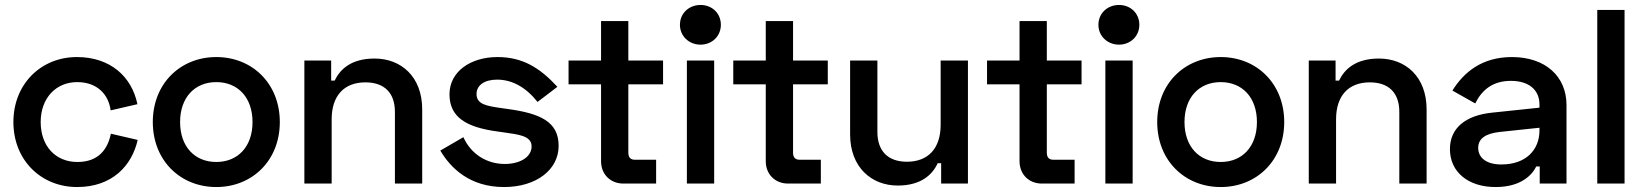

<svg xmlns="http://www.w3.org/2000/svg" viewBox="-20 -740 6634 774"><path d="M34 -248C34 -95 145 14 291 14C433 14 512 -73 535 -176L427 -201C414 -138 377 -87 292 -87C204 -87 144 -151 144 -248C144 -345 206 -409 291 -409C373 -409 418 -358 426 -295L534 -320C511 -431 425 -510 290 -510C145 -510 34 -401 34 -248Z M596 -248C596 -93 707 14 852 14C997 14 1108 -93 1108 -248C1108 -403 997 -510 852 -510C707 -510 596 -403 596 -248ZM706 -248C706 -347 765 -409 852 -409C939 -409 998 -347 998 -248C998 -149 939 -87 852 -87C765 -87 706 -149 706 -248Z M1207 -496V0H1317V-259C1317 -354 1367 -408 1453 -408C1529 -408 1572 -366 1572 -289V0H1682V-299C1682 -431 1597 -504 1490 -504C1396 -504 1351 -461 1329 -415H1315V-496Z M1792 -360C1792 -267 1860 -227 1985 -210L2013 -206C2066 -198 2123 -194 2123 -150C2123 -106 2075 -79 2015 -79C1943 -79 1879 -118 1848 -187L1755 -133C1797 -62 1874 14 2012 14C2141 14 2232 -55 2232 -152C2232 -249 2159 -283 2024 -301L1996 -305C1943 -313 1901 -319 1901 -361C1901 -397 1934 -419 1984 -419C2046 -419 2101 -387 2147 -329L2227 -390C2155 -468 2086 -510 1985 -510C1878 -510 1792 -452 1792 -360Z M2272 -496V-400H2403V-90C2403 -37 2441 0 2493 0H2625V-96H2540C2522 -96 2513 -105 2513 -125V-400H2653V-496H2513V-655H2403V-496Z M2721 -640C2721 -594 2758 -560 2804 -560C2850 -560 2886 -594 2886 -640C2886 -687 2850 -720 2804 -720C2758 -720 2721 -687 2721 -640ZM2859 -496H2749V0H2859Z M2936 -496V-400H3067V-90C3067 -37 3105 0 3157 0H3289V-96H3204C3186 -96 3177 -105 3177 -125V-400H3317V-496H3177V-655H3067V-496Z M3882 0V-496H3772V-237C3772 -142 3722 -88 3636 -88C3560 -88 3517 -131 3517 -208V-496H3407V-198C3407 -66 3493 8 3599 8C3693 8 3739 -36 3760 -82H3774V0Z M3959 -496V-400H4090V-90C4090 -37 4128 0 4180 0H4312V-96H4227C4209 -96 4200 -105 4200 -125V-400H4340V-496H4200V-655H4090V-496Z M4408 -640C4408 -594 4445 -560 4491 -560C4537 -560 4573 -594 4573 -640C4573 -687 4537 -720 4491 -720C4445 -720 4408 -687 4408 -640ZM4546 -496H4436V0H4546Z M4645 -248C4645 -93 4756 14 4901 14C5046 14 5157 -93 5157 -248C5157 -403 5046 -510 4901 -510C4756 -510 4645 -403 4645 -248ZM4755 -248C4755 -347 4814 -409 4901 -409C4988 -409 5047 -347 5047 -248C5047 -149 4988 -87 4901 -87C4814 -87 4755 -149 4755 -248Z M5256 -496V0H5366V-259C5366 -354 5416 -408 5502 -408C5578 -408 5621 -366 5621 -289V0H5731V-299C5731 -431 5646 -504 5539 -504C5445 -504 5400 -461 5378 -415H5364V-496Z M5835 -375 5927 -323C5954 -378 5998 -414 6071 -414C6145 -414 6186 -376 6186 -319V-306L5996 -286C5887 -275 5825 -223 5825 -139C5825 -47 5898 14 6009 14C6113 14 6157 -36 6173 -69H6187V0H6295V-316C6295 -433 6209 -510 6075 -510C5955 -510 5882 -450 5835 -375ZM5939 -144C5939 -184 5973 -202 6025 -208L6186 -225V-214C6186 -138 6134 -77 6032 -77C5972 -77 5939 -104 5939 -144Z M6529 -700H6419V0H6529Z"/></svg>

Font: Space Text SemiBold
Style: Regular
Weight: 600
Designer: Florian Karsten (Space Text), Colophon Foundry (Space Mono)
Foundry: Florian Karsten
Version: Version 1.003;PS 001.003;hotconv 1.0.88;makeotf.lib2.5.64775